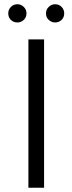

<svg xmlns="http://www.w3.org/2000/svg" viewBox="-20 -886 342 906"><path d="M114 0V-700H188V0ZM62 -780Q44 -780 31.5 -792Q19 -804 19 -823Q19 -841 31.5 -853.5Q44 -866 62 -866Q79 -866 92 -853.5Q105 -841 105 -823Q105 -804 92 -792Q79 -780 62 -780ZM240 -780Q223 -780 210 -792Q197 -804 197 -823Q197 -841 210 -853.5Q223 -866 240 -866Q258 -866 270.5 -853.5Q283 -841 283 -823Q283 -804 270.5 -792Q258 -780 240 -780Z"/></svg>

Font: Montserrat
Style: Regular
Weight: 400
Designer: Julieta Ulanovsky
Foundry: Julieta Ulanovsky
Version: Version 9.000; ttfautohint (v1.8.4.7-5d5b)